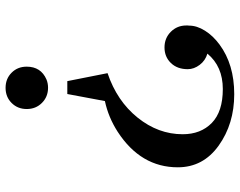

<svg xmlns="http://www.w3.org/2000/svg" viewBox="-108 -702 881 706"><g transform="rotate(-90 333.0 -348.5)"><path d="M417.5 -394Q314.9 -359.4 253.9 -283.4Q192.9 -207.5 192.9 -117.7Q192.9 -51.3 234.4 -10.7Q275.9 29.8 359.1 29.8Q442.4 29.8 489.3 -26.9Q463.9 -34.2 448 -55.2Q432.1 -76.2 432.1 -99.1Q432.1 -137.7 454.8 -161.1Q477.5 -184.6 512 -184.6Q546.4 -184.6 569.6 -161.4Q592.8 -138.2 592.8 -104.5V-99.1Q592.8 -96.7 592.3 -94.2Q592.3 -65.4 573.7 -35.9Q555.2 -6.3 522.9 17.6Q449.7 71.8 340.3 71.8Q231 71.8 151.1 14.6Q71.3 -42.5 71.3 -135.7Q71.3 -272 202.1 -356.9Q255.4 -391.1 314.9 -403.8L340.8 -542H388.2ZM441.4 -691.4Q441.4 -639.2 394.5 -618.7Q380.4 -612.8 363.8 -612.8Q330.6 -612.8 308.1 -635.3Q285.6 -657.7 285.6 -691.2Q285.6 -724.6 307.9 -746.8Q330.1 -769 363.5 -769Q397 -769 419.2 -746.8Q441.4 -724.6 441.4 -691.4Z"/></g></svg>

Font: Cantata One
Style: Regular
Weight: 400
Designer: Joana Maria Correia da Silva
Foundry: Joana Maria Correia da Silva
Version: Version 1.002